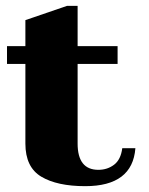

<svg xmlns="http://www.w3.org/2000/svg" viewBox="-20 -628 509 658"><path d="M444 -120Q434 10 272 10Q176 10 121.5 -22.5Q67 -55 67 -136V-409H4V-470H67V-559L210 -608H246V-470H383V-409H246V-136Q246 -46 317 -46Q348 -46 371 -63.5Q394 -81 399 -120Z"/></svg>

Font: Taviraj Bold
Style: Regular
Weight: 700
Designer: Katatrad Team
Foundry: CadsonDemak
Version: Version 1.030